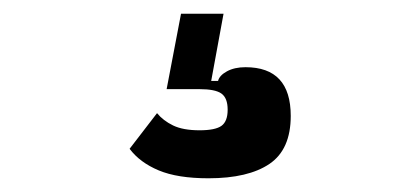

<svg xmlns="http://www.w3.org/2000/svg" viewBox="-20 -50 580 280"><path d="M284 210Q239 210 211.5 198.5Q184 187 169 167L209 115Q218 126 232.5 133Q247 140 271 140Q294 140 303 133.5Q312 127 312 110Q312 93 303 86.5Q294 80 271 80H223L244 -30H306L288 68H298Q300 60 311 54Q322 48 338 48Q404 48 404 119Q404 168 373 189Q342 210 284 210Z"/></svg>

Font: IBM Plex Sans Cond
Style: Bold
Weight: 700
Width: 3
Designer: Mike Abbink, Paul van der Laan, Pieter van Rosmalen
Foundry: Bold Monday
Version: Version 1.3